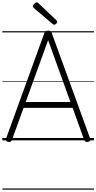

<svg xmlns="http://www.w3.org/2000/svg" viewBox="-20 -1196 820 1636"><path d="M51 13Q36 10 32 3Q28 -4 32 -16L357 -912Q361 -925 368 -930Q375 -935 390 -935Q405 -935 411.5 -930Q418 -925 422 -912L748 -16Q753 -4 748.5 3Q744 10 728 13Q714 15 707.5 10.5Q701 6 695 -10L599 -277H181L84 -10Q79 6 72.5 10.5Q66 15 51 13ZM199 -327H580L390 -854ZM442 -985Q439 -985 436 -987Q433 -989 428 -992L268 -1128Q264 -1132 262.5 -1135Q261 -1138 261 -1143Q261 -1149 266.5 -1157Q272 -1165 280 -1170.5Q288 -1176 294 -1176Q299 -1176 302 -1173.5Q305 -1171 309 -1167L462 -1022Q466 -1018 466.5 -1015Q467 -1012 467 -1009Q467 -1003 458.5 -994Q450 -985 442 -985ZM0 410H780V420H0ZM0 -20H780V0H0ZM0 -505H780V-500H0ZM0 -930H780V-920H0Z"/></svg>

Font: Playwrite DE Grund Guides
Style: Regular
Weight: 400
Designer: Veronika Burian, José Scaglione
Foundry: TypeTogether
Version: Version 1.003